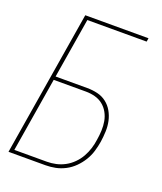

<svg xmlns="http://www.w3.org/2000/svg" viewBox="-136 -824 772 913"><g transform="rotate(20 250.0 -367.5)"><path d="M16 0 137 -735H457L454 -717H154L104 -413H264Q291 -413 316.5 -407Q342 -401 362 -385.5Q382 -370 394.5 -348Q407 -326 412.5 -301Q418 -276 417 -249Q416 -222 412 -195Q408 -170 400.5 -145Q393 -120 379 -97Q365 -74 345.5 -54.5Q326 -35 302 -22.5Q278 -10 253 -5Q228 0 203 0ZM39 -18H203Q226 -18 249 -23Q272 -28 293.5 -39.5Q315 -51 333 -69Q351 -87 363 -108.5Q375 -130 382 -152.5Q389 -175 392 -198Q396 -222 397 -246Q398 -270 394 -292.5Q390 -315 379 -335Q368 -355 350.5 -369Q333 -383 310.5 -389Q288 -395 264 -395H101Z"/></g></svg>

Font: Iosevka Term Curly Thin
Style: Italic
Weight: 100
Italic angle: -9°
Designer: Belleve Invis
Foundry: Belleve Invis
Version: Version 32.3.0